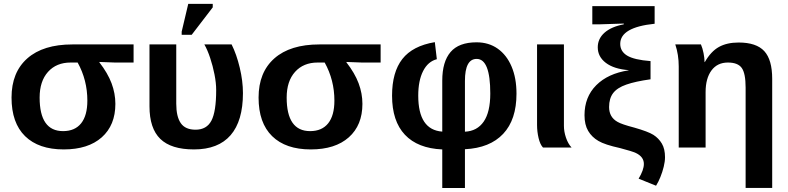

<svg xmlns="http://www.w3.org/2000/svg" viewBox="-20 -756 4040 984"><path d="M571.3 -223.6Q571.3 -114.3 501.5 -52.2Q431.6 9.8 306.6 9.8Q178.2 9.8 108.6 -58.1Q39.1 -126 39.1 -255.9Q39.1 -385.3 120.1 -456.8Q201.2 -528.3 351.1 -528.3H664.6V-435.5H569.3L489.3 -438.5V-436.5Q532.2 -381.3 551.8 -329.1Q571.3 -276.9 571.3 -223.6ZM427.7 -240.2Q427.7 -345.7 377.9 -435.5H341.8Q269 -435.5 226.1 -387.7Q183.1 -339.8 183.1 -255.9Q183.1 -84 303.2 -84Q363.8 -84 395.8 -124Q427.7 -164.1 427.7 -240.2Z M1225.1 -278.8Q1225.1 -136.2 1161.9 -63.2Q1098.6 9.8 974.1 9.8Q856.9 9.8 801.5 -44.2Q746.1 -98.1 746.1 -211.4V-528.3H883.3V-224.6Q883.3 -158.2 906.5 -124.8Q929.7 -91.3 982.4 -91.3Q1039.1 -91.3 1063.5 -137.7Q1087.9 -184.1 1087.9 -294.4Q1087.9 -331.1 1079.3 -374.5Q1070.8 -418 1057.1 -459Q1043.5 -500 1027.3 -528.3H1167Q1192.4 -477.5 1208.7 -409.2Q1225.1 -340.8 1225.1 -278.8ZM1070.3 -718.3 962.4 -577.6H911.1V-593.8L944.8 -736.3H1070.3Z M1837.4 -223.6Q1837.4 -114.3 1767.6 -52.2Q1697.8 9.8 1572.8 9.8Q1444.3 9.8 1374.8 -58.1Q1305.2 -126 1305.2 -255.9Q1305.2 -385.3 1386.2 -456.8Q1467.3 -528.3 1617.2 -528.3H1930.7V-435.5H1835.4L1755.4 -438.5V-436.5Q1798.3 -381.3 1817.9 -329.1Q1837.4 -276.9 1837.4 -223.6ZM1693.8 -240.2Q1693.8 -345.7 1644 -435.5H1607.9Q1535.2 -435.5 1492.2 -387.7Q1449.2 -339.8 1449.2 -255.9Q1449.2 -84 1569.3 -84Q1629.9 -84 1661.9 -124Q1693.8 -164.1 1693.8 -240.2Z M2627 -275.9Q2627 -142.6 2558.8 -70.1Q2490.7 2.4 2362.8 8.8V207.5H2246.6V9.8Q2121.1 4.4 2055.2 -65.4Q1989.3 -135.3 1989.3 -265.6Q1989.3 -386.2 2042 -453.6Q2094.7 -521 2208.5 -540L2218.8 -452.6Q2173.3 -440.9 2148.4 -391.8Q2123.5 -342.8 2123.5 -265.6Q2123.5 -90.3 2246.6 -81.5V-342.8Q2246.6 -439.5 2289.1 -489.3Q2331.5 -539.1 2422.4 -539.1Q2484.9 -539.1 2530.8 -506.6Q2576.7 -474.1 2601.8 -415Q2627 -356 2627 -275.9ZM2492.7 -276.9Q2492.7 -454.1 2422.9 -454.1Q2362.8 -454.1 2362.8 -341.3V-81.1Q2425.3 -84 2459 -132.8Q2492.7 -181.6 2492.7 -276.9Z M2762.7 0Q2748 -15.6 2740.2 -48.6Q2732.4 -81.5 2732.4 -115.2V-528.3H2870.1V-110.8Q2870.1 -81.5 2880.6 -50.5Q2891.1 -19.5 2909.2 0Z M2975.6 -165.5Q2975.6 -258.8 3035.6 -319.1Q3095.7 -379.4 3201.7 -395.5V-396.5Q3126.5 -402.3 3085 -433.8Q3043.5 -465.3 3043.5 -513.7Q3043.5 -557.6 3078.1 -588.4Q3112.8 -619.1 3176.8 -631.3V-635.3L3052.7 -631.3H3015.6V-724.6H3335V-634.3Q3158.7 -616.2 3158.7 -531.2Q3158.7 -492.7 3193.8 -471.2Q3230 -449.2 3314 -442.9V-349.6Q3236.8 -338.9 3189.9 -322.5Q3143.1 -306.2 3122.3 -278.8Q3101.6 -251.5 3101.6 -207.5Q3101.6 -155.3 3145 -131.3Q3166.5 -118.7 3230.5 -102.1Q3301.3 -82 3328.6 -64.9Q3356 -47.4 3372.1 -20Q3388.2 7.3 3388.2 49.8Q3388.2 71.3 3381.6 98.4Q3375 125.5 3364.5 151.4Q3354 177.2 3342.3 195.8L3252.9 159.7Q3279.8 115.2 3279.8 84Q3279.8 47.9 3239.3 28.3Q3228.5 23.4 3208.3 17.1Q3188 10.7 3157.7 2.9Q3079.6 -14.2 3046.9 -33.7Q3013.2 -53.2 2994.4 -85Q2975.6 -116.7 2975.6 -165.5Z M3937.5 -352.1V207H3801.3V-307.1Q3801.3 -379.9 3781.5 -407.7Q3761.7 -435.5 3710.4 -435.5Q3656.2 -435.5 3626.2 -394.8Q3596.2 -354 3596.2 -283.7V0H3458.5V-415.5Q3458.5 -475.6 3440.9 -528.3H3572.3Q3580.6 -509.3 3585.7 -483.6Q3590.8 -458 3590.8 -438H3592.3Q3623.5 -492.7 3664.6 -515.4Q3705.6 -538.1 3765.6 -538.1Q3856.4 -538.1 3897 -493.9Q3937.5 -449.7 3937.5 -352.1Z"/></svg>

Font: Arimo
Style: Bold
Weight: 700
Designer: Steve Matteson
Foundry: Monotype Imaging Inc.
Version: Version 1.33